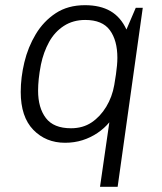

<svg xmlns="http://www.w3.org/2000/svg" viewBox="-20 -541 624 741"><path d="M366 180 402 -69Q383 -46 356.5 -28Q330 -10 298.5 0Q267 10 231 10Q157 10 108.5 -40Q60 -90 60 -186Q60 -242 74 -300.5Q88 -359 118 -409Q148 -459 195 -490Q242 -521 308 -521Q367 -521 406.5 -498Q446 -475 468 -427L504 -511H531L434 180ZM254 -46Q300 -46 333.5 -68.5Q367 -91 390 -129Q413 -167 421 -213Q425 -236 427.5 -254Q430 -272 431.5 -288Q433 -304 433 -318Q433 -385 404 -424.5Q375 -464 309 -464Q262 -464 226.5 -441Q191 -418 169.5 -379Q148 -340 138 -292Q132 -261 129.5 -236.5Q127 -212 127 -191Q127 -125 157 -85.5Q187 -46 254 -46Z"/></svg>

Font: Chivo ExtraLight
Style: Italic
Weight: 250
Italic angle: -8.05°
Designer: Hector Gatti
Foundry: Omnibus-Type
Version: Version 2.002